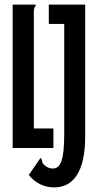

<svg xmlns="http://www.w3.org/2000/svg" viewBox="-20 -643 415 834"><path d="M216 171C293 171 351 111 350 -54V-623H192V-539H259V-60C259 52 243 89 210 89C189 89 176 78 169 70C158 56 167 54 156 43L105 117C134 153 172 171 216 171ZM35 0H212V-85H127V-588C127 -619 135 -609 135 -623H35Z"/></svg>

Font: Inconsolata Condensed
Style: Bold
Weight: 700
Width: 3
Monospace: yes
Designer: Raph Levien, Cyreal, Brenton Simpson
Foundry: Raph Levien, Cyreal, Google
Version: Version 3.100